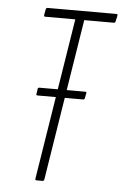

<svg xmlns="http://www.w3.org/2000/svg" viewBox="-50 -691 467 728"><g transform="rotate(5 184.0 -327.5)"><path d="M92 -321Q90 -321 88.5 -322Q87 -323 88 -326L91 -347Q92 -351 97 -351H271Q277 -351 276 -346L272 -326Q271 -321 266 -321H196H162ZM117 0Q111 0 112 -6L210 -621H95Q90 -621 91 -628L95 -649Q96 -655 102 -655H363Q369 -655 368 -649L363 -627Q362 -621 357 -621H244L146 -6Q145 0 139 0Z"/></g></svg>

Font: Sofia Sans Extra Condensed ExtraLight
Style: Italic
Weight: 250
Italic angle: -9°
Version: Version 4.100